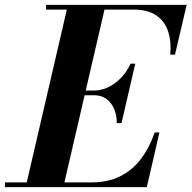

<svg xmlns="http://www.w3.org/2000/svg" viewBox="-68 -770 788 790"><path d="M37.5 0 211.5 -750H366.5L192.5 0ZM-47.5 0V-19.5H307.5Q376 -19.5 426.2 -44.5Q476.5 -69.5 511.5 -115.5Q546.5 -161.5 568.5 -225H588L536 0ZM412.5 -263.5Q412.5 -297 401.2 -322.8Q390 -348.5 369.5 -363.2Q349 -378 320.5 -378H254.5V-397.5H320.5Q349 -397.5 377.5 -411.2Q406 -425 430 -449.8Q454 -474.5 469 -508H488.5L432 -263.5ZM632.5 -545Q637.5 -598.5 623.8 -640.5Q610 -682.5 575.2 -706.5Q540.5 -730.5 482 -730.5H121.5V-750H700L652 -545Z"/></svg>

Font: Bodoni Moda
Style: Bold Italic
Weight: 700
Italic angle: -13°
Version: Version 2.004